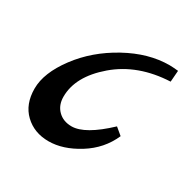

<svg xmlns="http://www.w3.org/2000/svg" viewBox="-96 -477 577 574"><g transform="rotate(30 192.5 -190.0)"><path d="M291 -142 315 -122Q291 -67 238 -34Q185 -1 135.5 -1Q86 -1 53.5 -32Q21 -63 21 -117Q21 -171 68 -234Q115 -297 189.5 -338Q264 -379 336 -379Q346 -379 366 -377L363 -338Q253 -333 180.5 -271Q108 -209 108 -139Q108 -110 126 -92Q144 -74 173 -74Q219 -74 291 -142Z"/></g></svg>

Font: Marck Script
Style: Regular
Weight: 400
Designer: Denis Masharov, Marck Fogel
Foundry: Denis Masharov
Version: Version 1.002